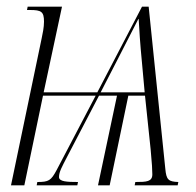

<svg xmlns="http://www.w3.org/2000/svg" viewBox="-20 -556 589 576"><path d="M105 -441 13 0H53L109 -269H267L150 -46C133 -14 126 -10 92 -10L90 0H212L214 -10C181 -10 157 -11 157 -25C157 -40 166 -56 180 -83L277 -269H331L274 0H309L365 -269H415L432 -107C436 -64 437 -46 437 -33C437 -11 420 -10 386 -10L384 0H513L515 -10C485 -11 479 -17 476 -49L426 -536H406L272 -279H111L166 -536H63L61 -526H70C104 -526 112 -521 112 -491C112 -474 108 -455 105 -441ZM282 -279 333 -378C366 -442 379 -468 395 -499H396C398 -465 400 -428 406 -367L414 -279Z"/></svg>

Font: Noto Serif Display ExtraCondensed ExtraLight
Style: Italic
Weight: 200
Width: 2
Italic angle: -12°
Designer: Monotype Design Team
Foundry: Monotype Imaging Inc.
Version: Version 2.009